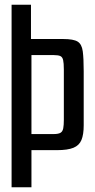

<svg xmlns="http://www.w3.org/2000/svg" viewBox="-20 -635 400 812"><path d="M29 157V-615H111V-470H247Q291 -470 308.5 -459Q326 -448 330 -418Q334 -388 334 -334V-105Q334 -66 324.5 -43Q315 -20 290.5 -10Q266 0 221 0H113V157ZM113 -68H206Q227 -68 236 -73.5Q245 -79 247.5 -92.5Q250 -106 250 -128V-341Q250 -368 247 -381Q244 -394 235 -398Q226 -402 208 -402H113Z"/></svg>

Font: Smooch Sans Thin SemiBold
Style: Regular
Weight: 600
Version: Version 1.010